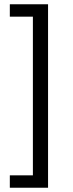

<svg xmlns="http://www.w3.org/2000/svg" viewBox="-20 -720 342 899"><path d="M205 159H26V101H134V-642H26V-700H205Z"/></svg>

Font: A Tai Tham KH New
Style: Regular
Weight: 400
Designer: Sangdang Kengtung
Foundry: Sangdang Kengtung
Version: Version 1.002